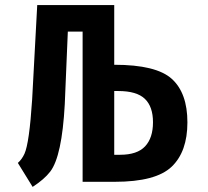

<svg xmlns="http://www.w3.org/2000/svg" viewBox="-20 -713 815 753"><path d="M50 -74Q66 -88 76 -110Q95 -152 106 -322L126 -693H428V-459Q593 -459 654 -403.5Q715 -348 715 -233Q715 -118 653 -59Q591 0 430 0H304V-589H246L234 -304Q223 -100 177 -40Q154 -10 108 20ZM428 -106H451Q518 -106 549 -139Q580 -172 580 -233.5Q580 -295 548 -325.5Q516 -356 444 -356H428Z"/></svg>

Font: Fix15 Mono
Style: Bold
Weight: 700
Designer: Carrois Corporate & Edenspiekermann AG
Foundry: Carrois Corporate GbR & Edenspiekermann AG
Version: Version 3.206